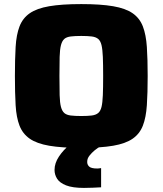

<svg xmlns="http://www.w3.org/2000/svg" viewBox="-20 -716 796 940"><path d="M378 8Q282 8 221 -2.5Q160 -13 125.5 -37Q91 -61 75.5 -101Q60 -141 56.5 -201Q53 -261 53 -344Q53 -426 56.5 -486Q60 -546 75.5 -586.5Q91 -627 125.5 -651Q160 -675 221 -685.5Q282 -696 378 -696Q473 -696 534 -685.5Q595 -675 629.5 -651Q664 -627 679.5 -586.5Q695 -546 699 -486Q703 -426 703 -344Q703 -261 699 -201Q695 -141 679.5 -101Q664 -61 629.5 -37Q595 -13 534 -2.5Q473 8 378 8ZM378 -148Q409 -148 429 -150.5Q449 -153 460.5 -162.5Q472 -172 477 -192.5Q482 -213 483.5 -250Q485 -287 485 -344Q485 -401 483.5 -437.5Q482 -474 477 -495Q472 -516 460.5 -525.5Q449 -535 429 -537.5Q409 -540 378 -540Q347 -540 326.5 -537.5Q306 -535 295 -525.5Q284 -516 278.5 -495Q273 -474 272 -437.5Q271 -401 271 -344Q271 -287 272 -250Q273 -213 278.5 -192.5Q284 -172 295 -162.5Q306 -153 326.5 -150.5Q347 -148 378 -148ZM391 204Q335 204 303.5 191.5Q272 179 259.5 159Q247 139 247 116Q247 83 268.5 50.5Q290 18 324 -10L474 0Q459 7 444 19.5Q429 32 418 46Q407 60 407 75Q406 89 416 99Q426 109 456 109Q459 109 463.5 108.5Q468 108 475 107V201Q458 202 434.5 203Q411 204 391 204Z"/></svg>

Font: Saira SemiExpanded ExtraBold
Style: Regular
Weight: 800
Width: 6
Designer: Hector Gatti with collaboration of the Omnibus-Type team
Foundry: Omnibus-Type
Version: Version 1.101